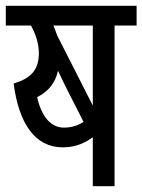

<svg xmlns="http://www.w3.org/2000/svg" viewBox="-20 -642 491 662"><path d="M375 -554H451V-622H0V-554H87C100 -530 114 -496 114 -458C114 -399 84 -371 27 -354C45 -216 101 -134 196 -134C241 -134 273 -149 300 -169V0H375ZM300 -554V-278L177 -520C173 -532 169 -543 164 -554ZM214 -328 268 -222C252 -211 230 -202 200 -202C158 -202 124 -236 108 -307C145 -326 170 -353 180 -398C193 -370 206 -344 214 -328Z"/></svg>

Font: Noto Sans ExtraCondensed
Style: Italic
Weight: 400
Width: 2
Italic angle: -12°
Designer: Monotype Design Team
Foundry: Monotype Imaging Inc.
Version: Version 2.013